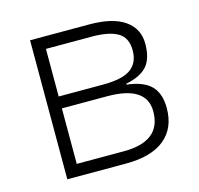

<svg xmlns="http://www.w3.org/2000/svg" viewBox="-84 -620 733 708"><g transform="rotate(-15 283.0 -265.5)"><path d="M312 -484.9H137.2V-303.2H306.2Q380.4 -303.2 412.6 -326.4Q444.8 -349.6 444.8 -397.5Q444.8 -445.3 411.6 -465.1Q378.4 -484.9 312 -484.9ZM460 -160.2Q460 -257.8 310.1 -257.8H137.2V-45.9H316.9Q460 -45.9 460 -160.2ZM390.1 -284.2V-280.8Q454.1 -273.4 482.7 -243.9Q511.2 -214.4 511.2 -159.2Q511.2 -82.5 460.7 -41.3Q410.2 0 313 0H88.9V-530.8H314Q404.8 -530.8 450.4 -498.3Q496.1 -465.8 496.1 -409.2Q496.1 -352.5 471.2 -324Q446.3 -295.4 390.1 -284.2Z"/></g></svg>

Font: OpenSans-Light
Style: Regular
Weight: 300
Foundry: Ascender Corporation
Version: Version 1.10